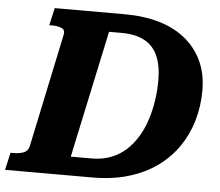

<svg xmlns="http://www.w3.org/2000/svg" viewBox="-83 -767 946 824"><g transform="rotate(5 390.0 -355.0)"><path d="M120 -710H420Q504 -710 570.5 -690.5Q637 -671 684 -632.5Q731 -594 756.5 -539Q782 -484 782 -413Q782 -345 764 -283Q746 -221 710.5 -169.5Q675 -118 622.5 -80Q570 -42 500 -21Q430 0 344 0H-32L-15 -75H-3Q23 -75 41.5 -82Q60 -89 65 -111L168 -599Q173 -620 157 -627.5Q141 -635 115 -635H103ZM414 -629H361L244 -81H333Q379 -81 416 -95Q453 -109 481.5 -135Q510 -161 530.5 -195Q551 -229 564 -269.5Q577 -310 583.5 -353.5Q590 -397 590 -440Q590 -502 571.5 -544.5Q553 -587 514 -608Q475 -629 414 -629Z"/></g></svg>

Font: Roboto Serif
Style: Bold Italic
Weight: 700
Italic angle: -10°
Designer: Greg Gazdowicz
Foundry: Commercial Type
Version: Version 1.008